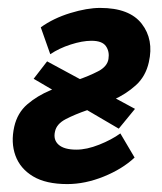

<svg xmlns="http://www.w3.org/2000/svg" viewBox="-20 -453 408 485"><path d="M150 12Q96 12 63.5 -7.5Q31 -27 19 -60Q7 -93 16 -133Q24 -168 49 -189.5Q74 -211 107.5 -225Q141 -239 173 -250Q205 -261 228 -273Q251 -285 254 -304Q257 -323 247.5 -336.5Q238 -350 211 -350Q188 -350 158.5 -340.5Q129 -331 107 -316L83 -384Q115 -407 157.5 -420Q200 -433 233 -433Q307 -433 338 -393Q369 -353 356 -296Q348 -260 323 -237.5Q298 -215 265.5 -200.5Q233 -186 201 -175Q169 -164 146 -152Q123 -140 119 -121Q114 -100 128 -87.5Q142 -75 173 -75Q199 -75 230.5 -87.5Q262 -100 284 -116L320 -55Q289 -26 242 -7Q195 12 150 12ZM280 -128 65 -254 99 -298 321 -178Z"/></svg>

Font: Ysabeau Office
Style: Bold Italic
Weight: 700
Italic angle: -12°
Designer: Christian Thalmann (Catharsis Fonts)
Version: Version 2.001;gftools[0.9.30]; featfreeze: tnum,lnum,ss02